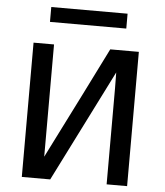

<svg xmlns="http://www.w3.org/2000/svg" viewBox="-59 -938 852 990"><g transform="rotate(5 367.0 -443.0)"><path d="M166 -809V-886H561V-809ZM91 0V-695H197V-196V-114Q392 -501 488 -695H636V0H530V-498Q530 -512 529.5 -539Q529 -566 529 -579L238 0Z"/></g></svg>

Font: Coval
Style: Medium
Weight: 500
Foundry: Context Ltd
Version: Version 001.000